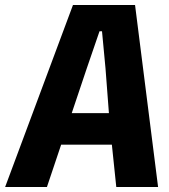

<svg xmlns="http://www.w3.org/2000/svg" viewBox="-56 -747 676 767"><path d="M-35.5 0 235.5 -727H483.5L575.5 0H408.5L384 -235L464.5 -169H141L161 -295H445.5L383.5 -237L365.5 -473.5L351.5 -622H341.5L290.5 -473.5L131.5 0Z"/></svg>

Font: Spline Sans Mono
Style: Bold Italic
Weight: 700
Italic angle: -4°
Monospace: yes
Version: Version 1.004